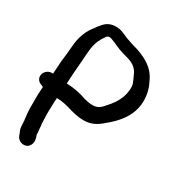

<svg xmlns="http://www.w3.org/2000/svg" viewBox="-175 -797 857 937"><g transform="rotate(30 254.0 -328.5)"><path d="M43 -82C43 -80 44 -78 45 -71C45 -61 47 -44 47 -39C47 -28 50 -18 56 -6L61 8C72 34 100 39 118 31C133 23 145 3 137 -25L133 -37C132 -38 132 -39 132 -41C132 -49 131 -66 129 -77C129 -80 129 -84 128 -91L126 -105L127 -106C127 -107 126 -112 126 -119C126 -128 125 -135 125 -142V-170C125 -177 126 -188 126 -200C126 -215 127 -229 128 -244C194 -244 227 -215 296 -215C345 -215 377 -241 407 -268C441 -297 475 -334 492 -383C509 -432 503 -487 485 -527L475 -548C451 -600 403 -627 356 -643V-644H355C328 -651 305 -659 279 -668C257 -676 233 -694 194 -690C160 -687 142 -667 128 -648H127L116 -632C87 -597 70 -555 66 -499C64 -470 61 -443 57 -413L54 -367C53 -356 53 -349 52 -338C3 -343 -19 -277 32 -261C34 -260 38 -258 42 -257C42 -254 41 -250 41 -246L39 -210V-147C39 -137 39 -128 40 -118C40 -105 43 -91 43 -87ZM136 -363C138 -407 144 -455 146 -502C149 -548 157 -575 172 -601L182 -616C188 -627 196 -634 214 -628C229 -623 241 -617 257 -610C284 -597 310 -592 336 -584C365 -574 385 -558 396 -531L406 -509C408 -504 411 -498 413 -492C420 -475 416 -441 409 -420C397 -384 378 -359 356 -335V-334H355C339 -314 323 -301 296 -301C278 -301 266 -304 249 -308C214 -321 178 -328 134 -330Z"/></g></svg>

Font: Stray Cat
Style: BlkCn
Weight: 900
Version: Version 1.0